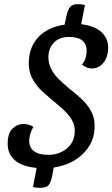

<svg xmlns="http://www.w3.org/2000/svg" viewBox="-20 -783 538 920"><path d="M192 23Q146 23 112.5 14.5Q79 6 57 -10.5Q35 -27 25 -50.5Q15 -74 17 -104Q19 -148 41.5 -168.5Q64 -189 92 -189Q106 -189 118.5 -185Q131 -181 140 -175Q131 -160 126 -144Q121 -128 120 -111Q119 -77 142.5 -59Q166 -41 212 -41Q262 -41 298.5 -70Q335 -99 338 -148Q340 -179 327 -203.5Q314 -228 292 -249.5Q270 -271 244 -292Q214 -317 184 -344Q154 -371 135 -406.5Q116 -442 118 -490Q121 -546 148.5 -586Q176 -626 224.5 -647Q273 -668 340 -668Q378 -668 408 -659.5Q438 -651 458.5 -635.5Q479 -620 489.5 -597.5Q500 -575 498 -548Q497 -519 486 -498Q475 -477 458 -466Q441 -455 422 -455Q406 -455 393 -461Q380 -467 373 -474Q384 -487 389 -501.5Q394 -516 395 -533Q397 -569 376 -587.5Q355 -606 311 -606Q266 -606 240 -580.5Q214 -555 212 -514Q211 -481 224.5 -454Q238 -427 260.5 -405Q283 -383 309 -361Q340 -337 369.5 -310Q399 -283 417.5 -248.5Q436 -214 433 -167Q431 -122 410 -87Q389 -52 355.5 -27Q322 -2 279.5 10.5Q237 23 192 23ZM172 117Q165 117 154.5 116Q144 115 138 113L160 -1L240 7L231 55Q224 92 212.5 104.5Q201 117 172 117ZM286 -648 297 -701Q305 -737 316 -750Q327 -763 352 -763Q362 -763 370.5 -762Q379 -761 387 -759L366 -651Z"/></svg>

Font: Sansita Swashed Light Light
Style: Regular
Weight: 300
Version: Version 1.003